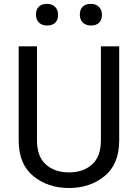

<svg xmlns="http://www.w3.org/2000/svg" viewBox="-20 -948 706 983"><path d="M75.7 -229.5Q75.7 -107.4 150.6 -46.4Q225.6 14.6 333 14.6Q440.4 14.6 515.4 -46.4Q590.3 -107.4 590.3 -229.5V-710.9H496.6V-229.5Q496.6 -146.5 451.4 -106Q406.2 -65.4 333 -65.4Q259.8 -65.4 214.6 -106Q169.4 -146.5 169.4 -229.5V-710.9H75.7ZM164.1 -872.6Q164.1 -847.7 179.4 -832.5Q194.8 -817.4 220.7 -817.4Q248.5 -817.4 262.9 -831.8Q277.3 -846.2 277.3 -872.6Q277.3 -897.5 262 -912.8Q246.6 -928.2 220.7 -928.2Q193.4 -928.2 178.7 -913.8Q164.1 -899.4 164.1 -872.6ZM388.7 -872.6Q388.7 -847.7 404.1 -832.5Q419.4 -817.4 445.3 -817.4Q473.1 -817.4 487.5 -831.8Q502 -846.2 502 -872.6Q502 -897.5 486.6 -912.8Q471.2 -928.2 445.3 -928.2Q418 -928.2 403.3 -913.8Q388.7 -899.4 388.7 -872.6Z"/></svg>

Font: Roboto Flex
Style: Regular
Weight: 400
Designer: Berlow after Robertson
Foundry: Google
Version: Version 3.200;gftools[0.9.32]